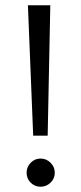

<svg xmlns="http://www.w3.org/2000/svg" viewBox="-20 -700 308 729"><path d="M86 -680H171L161 -185H106ZM81 -44Q81 -66 96.5 -82Q112 -98 134 -98Q156 -98 172 -82Q188 -66 188 -44Q188 -22 172 -6.5Q156 9 134 9Q112 9 96.5 -6.5Q81 -22 81 -44Z"/></svg>

Font: Martel Sans Light
Style: Regular
Weight: 300
Designer: Dan Reynolds and Mathieu Réguer
Foundry: Dan Reynolds and Mathieu Réguer
Version: Version 1.002; ttfautohint (v1.1) -l 5 -r 5 -G 72 -x 0 -D la